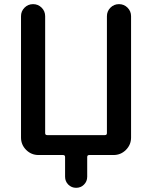

<svg xmlns="http://www.w3.org/2000/svg" viewBox="-20 -774 734 932"><path d="M616.2 -695.3V-106.4Q616.2 -71.3 591.3 -46.4Q566.4 -21.5 531.2 -21.5H413.1Q403.3 -21.5 403.3 -11.7V84Q403.3 106.4 387.7 122.1Q372.1 137.7 349.6 137.7Q327.1 137.7 311.5 122.1Q295.9 106.4 295.9 84V-11.7Q295.9 -21.5 286.1 -21.5H167Q131.8 -21.5 106.9 -46.4Q82 -71.3 82 -106.4V-695.3Q82 -719.7 99.1 -736.8Q116.2 -753.9 140.6 -753.9Q165 -753.9 182.1 -736.8Q199.2 -719.7 199.2 -695.3V-127.9Q199.2 -118.2 209 -118.2H489.3Q499 -118.2 499 -127.9V-695.3Q499 -719.7 516.1 -736.8Q533.2 -753.9 557.6 -753.9Q582 -753.9 599.1 -736.8Q616.2 -719.7 616.2 -695.3Z"/></svg>

Font: Gen Jyuu GothicX Medium
Style: Regular
Weight: 500
Designer: Ryoko NISHIZUKA (kana &amp; ideographs); Paul D. Hunt (Latin, Greek &amp; Cyrillic); Wenlong ZHANG (bopomofo); Sandoll C
Version: Version 1.058.20140828